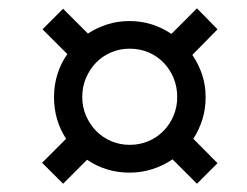

<svg xmlns="http://www.w3.org/2000/svg" viewBox="-20 -591 599 465"><path d="M110.8 -356Q110.8 -384.8 119.1 -411.4Q127.4 -438 143.1 -460L83 -520L132.8 -569.8L192.9 -509.8Q214.8 -523.9 240 -532Q265.1 -540 293.9 -540Q321.8 -540 347.4 -532Q373 -523.9 395 -508.8L457 -570.8L506.8 -520L445.8 -458Q460.9 -436 469.5 -410.4Q478 -384.8 478 -356Q478 -327.1 470.2 -302Q462.4 -276.9 448.2 -254.9L506.8 -195.8L457 -146L397.9 -205.1Q375.5 -189.9 349.1 -181.4Q322.8 -172.9 293.9 -172.9Q265.1 -172.9 239 -180.9Q212.9 -189 190.9 -204.1L132.8 -146L82 -196.8L140.1 -254.9Q110.8 -299.8 110.8 -356ZM179.2 -356Q179.2 -332 188.2 -311Q197.3 -290 212.6 -274.2Q228 -258.3 249 -249.3Q270 -240.2 293.9 -240.2Q318.8 -240.2 339.8 -249.3Q360.8 -258.3 376.2 -274.2Q391.6 -290 400.4 -311Q409.2 -332 409.2 -356Q409.2 -380.9 400.4 -402.1Q391.6 -423.3 376.2 -439.2Q360.8 -455.1 339.8 -464.1Q318.8 -473.1 293.9 -473.1Q270 -473.1 249 -464.1Q228 -455.1 212.6 -439.2Q197.3 -423.3 188.2 -402.1Q179.2 -380.9 179.2 -356Z"/></svg>

Font: Droid Serif
Style: Bold Italic
Weight: 700
Italic angle: -12°
Designer: Monotype Design team
Foundry: Monotype Imaging Inc.
Version: Version 1.03